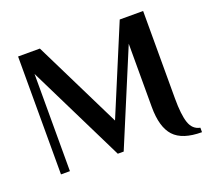

<svg xmlns="http://www.w3.org/2000/svg" viewBox="-120 -813 1107 1010"><g transform="rotate(-20 433.5 -307.5)"><path d="M847 45Q738 45 691 -6Q644 -57 644 -170V-524L425 0H392L124 -544V0H74V-660H196L438 -169L643 -660H774V-170Q774 -79 789.5 -33.5Q805 12 847 20Z"/></g></svg>

Font: El Messiri
Style: Bold
Weight: 700
Designer: Mohamed Gaber
Foundry: Kief Type Foundry
Version: Version 2.020; ttfautohint (v1.8.3)